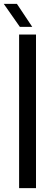

<svg xmlns="http://www.w3.org/2000/svg" viewBox="-40 -980 268 1000"><path d="M59.5 0V-800H147.5V0ZM63.5 -840 -20.5 -960H48L128 -840Z"/></svg>

Font: Big Shoulders Text Thin Medium
Style: Regular
Weight: 500
Version: Version 2.002